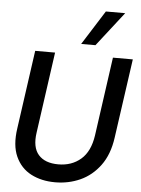

<svg xmlns="http://www.w3.org/2000/svg" viewBox="-62 -998 776 1058"><g transform="rotate(5 325.5 -469.0)"><path d="M283 12Q207 12 149.5 -18Q92 -48 64 -110Q36 -172 50 -266L111 -700H221L158 -252Q146 -170 182 -129Q218 -88 292 -88Q366 -88 416.5 -131.5Q467 -175 480 -265L541 -700H651L589 -262Q576 -168 531 -107Q486 -46 421.5 -17Q357 12 283 12ZM360 -760 480 -950H587L439 -760Z"/></g></svg>

Font: Host Grotesk Medium
Style: Italic
Weight: 500
Italic angle: -8°
Designer: Doğukan Karapınar based on Poppins by Indian Type Foundry, Jonny Pinhorn
Foundry: Element Type
Version: Version 1.001; ttfautohint (v1.8.4.7-5d5b)